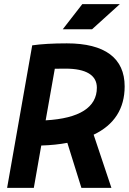

<svg xmlns="http://www.w3.org/2000/svg" viewBox="-20 -914 626 934"><path d="M14.6 0H144.5L180.7 -206.1C227.1 -207.5 269.5 -211.9 307.6 -219.2L376 0H522L435.5 -258.8C535.6 -306.2 586.4 -385.3 586.4 -493.7C586.4 -631.3 490.2 -703.1 305.2 -703.1C237.3 -703.1 179.7 -699.7 136.7 -693.4ZM202.1 -328.6 246.6 -579.6C263.2 -580.1 280.8 -580.1 298.8 -580.1C398.9 -580.1 451.2 -548.3 451.2 -487.3C451.2 -391.6 366.2 -337.9 202.1 -328.6ZM285.2 -771.5H427.7L563 -894H380.4Z"/></svg>

Font: Cascadia Mono NF
Style: Bold Italic
Weight: 700
Italic angle: -10°
Monospace: yes
Designer: Aaron Bell
Foundry: Saja Typeworks
Version: Version 2404.023